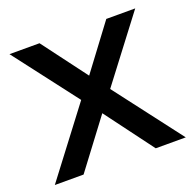

<svg xmlns="http://www.w3.org/2000/svg" viewBox="-97 -608 711 706"><g transform="rotate(-20 258.5 -254.5)"><path d="M2.1 0 200.2 -260.9 10 -509.2H127.5L258.3 -334.8L388.8 -509.2H502L314.1 -262.2L514.5 0H397L256.4 -188.4L114.6 0Z"/></g></svg>

Font: Red Hat Display VF
Style: Regular
Weight: 300
Designer: Pentagram, MCKL
Foundry: Pentagram, MCKL
Version: Version 1.023